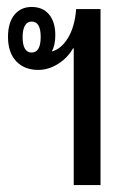

<svg xmlns="http://www.w3.org/2000/svg" viewBox="-20 -532 359 552"><path d="M192 0V-393H190Q174 -365 146.5 -348Q119 -331 90 -331Q50 -331 26.5 -356Q3 -381 3 -426Q3 -467 21.5 -489.5Q40 -512 71 -512Q103 -512 121 -490.5Q139 -469 139 -431Q139 -402 129 -384Q156 -391 175.5 -423Q195 -455 199 -506H269V0ZM71 -381Q97 -381 97 -426Q97 -470 71 -470Q58 -470 51.5 -458Q45 -446 45 -426Q45 -381 71 -381Z"/></svg>

Font: Noto Sans Thai Looped UI Condensed
Style: Regular
Weight: 400
Width: 3
Designer: Cadson Demak Team
Foundry: Cadson Demak Co., Ltd.
Version: Version 1.000; ttfautohint (v1.8.4.7-5d5b)